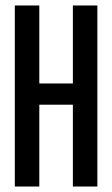

<svg xmlns="http://www.w3.org/2000/svg" viewBox="-20 -680 409 700"><path d="M245.7 0V-660H335V0ZM34 0V-660H123.3V0ZM88 -298.3V-375.7H280.3V-298.3Z"/></svg>

Font: Bricolage Grotesque 96pt ExtraBold Condensed
Style: Regular
Weight: 800
Width: 3
Version: Version 1.001;gftools[0.9.33.dev8+g029e19f]